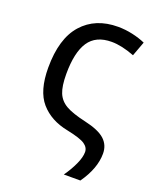

<svg xmlns="http://www.w3.org/2000/svg" viewBox="-139 -627 733 904"><g transform="rotate(20 228.0 -175.5)"><path d="M433 -517 406 -444Q341 -469 291 -469Q212 -469 176.5 -415.5Q141 -362 141 -254Q141 -193 154.5 -160Q168 -127 201 -108Q234 -89 301 -74Q372 -58 402 -30.5Q432 -3 432 40Q432 114 375 195H292Q317 160 333.5 124Q350 88 350 62Q350 39 327.5 23.5Q305 8 237 -6Q150 -23 100.5 -80Q51 -137 51 -253Q51 -399 116.5 -472.5Q182 -546 295 -546Q331 -546 367.5 -538Q404 -530 433 -517Z"/></g></svg>

Font: Noto Sans Display
Style: Regular
Weight: 400
Designer: Monotype Design team
Foundry: Monotype Imaging Inc.
Version: Version 1.000